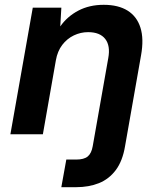

<svg xmlns="http://www.w3.org/2000/svg" viewBox="-20 -558 663 798"><path d="M23.2 0 116.2 -526H235L230.5 -448.3Q259.7 -489.8 305.7 -513.9Q351.6 -538 411 -538Q471.9 -538 510.6 -513.7Q549.3 -489.3 563.8 -442.8Q578.4 -396.4 566.4 -329.1L499.8 49.2Q489.5 111.2 461.3 148.8Q433.2 186.3 391.3 203.2Q349.3 220 296.3 220H234.9L255.6 105.2H296.3Q329 105.2 344.6 92.3Q360.2 79.5 365.4 49.5L430 -316.6Q439.4 -367.9 417.4 -396.1Q395.3 -424.4 346.1 -424.4Q315.3 -424.4 287 -410.9Q258.6 -397.3 238.7 -371.3Q218.9 -345.3 212.2 -307.3L158.2 0Z"/></svg>

Font: DM Sans 9pt
Style: Italic
Weight: 400
Italic angle: -10°
Designer: Colophon Foundry, Jonny Pinhorn
Foundry: Colophon Foundry
Version: Version 4.004